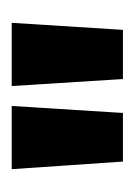

<svg xmlns="http://www.w3.org/2000/svg" viewBox="29 -647 230 328"><g transform="rotate(-90 144.0 -483.0)"><path d="M127 -578 115 -388H32L19 -578ZM269 -578 257 -388H173L161 -578Z"/></g></svg>

Font: Mukta Malar ExtraBold
Style: Regular
Weight: 800
Designer: Aadarsh Rajan, Girish Dalvi, Yashodeep Gholap
Foundry: Ek Type
Version: Version 2.538;PS 1.000;hotconv 16.6.51;makeotf.lib2.5.65220;